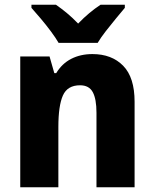

<svg xmlns="http://www.w3.org/2000/svg" viewBox="-20 -786 648 806"><path d="M368 -559Q449 -559 497 -510Q545 -461 545 -359V0H385V-313Q385 -370 369.5 -399Q354 -428 316 -428Q263 -428 244 -385Q225 -342 225 -253V0H65V-549H188L208 -479H216Q240 -519 279 -539Q318 -559 368 -559ZM226 -606Q214 -627 193.5 -654.5Q173 -682 151 -708Q129 -734 112 -753V-766H215Q238 -750 261 -731Q284 -712 308 -687Q332 -712 355.5 -731.5Q379 -751 402 -766H504V-753Q488 -734 466.5 -708Q445 -682 424 -655Q403 -628 390 -606Z"/></svg>

Font: Noto Sans Devanagari UI SemiCondensed ExtraBold
Style: Regular
Weight: 800
Width: 4
Designer: Jelle Bosma - Monotype Design Team
Foundry: Monotype Imaging Inc.
Version: Version 2.004; ttfautohint (v1.8.4.7-5d5b)